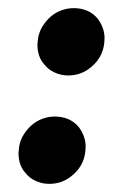

<svg xmlns="http://www.w3.org/2000/svg" viewBox="-20 -440 303 472"><path d="M101 12Q83.5 12 67.8 4.8Q52 -2.5 42.5 -15Q25.5 -33.5 25.5 -64L27 -79Q29.5 -95 38 -108.8Q46.5 -122.5 58 -132.5Q69.5 -142.5 84.2 -148Q99 -153.5 114.5 -153.5Q153 -153.5 174.5 -126.5Q190.5 -104 190.5 -80Q190.5 -36 158.5 -9.5Q134 12 101 12ZM147.5 -254.5Q130 -254.5 114.2 -261.8Q98.5 -269 89 -281.5Q72 -300 72 -330.5L73.5 -345.5Q76 -361.5 84.5 -375.2Q93 -389 104.5 -399Q116 -409 130.8 -414.5Q145.5 -420 161 -420Q199.5 -420 221 -393Q237 -370.5 237 -346.5Q237 -302.5 205 -276Q180.5 -254.5 147.5 -254.5Z"/></svg>

Font: Lucymar Sans SemiBold
Style: Italic
Weight: 600
Italic angle: -10°
Foundry: The League of Moveable Type (original font) / Main changes by Cristiano Sobral with portions from Mirco Monsees
Version: Version 2.00;August 30, 2020;FontCreator 13.0.0.2681 64-bit